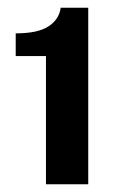

<svg xmlns="http://www.w3.org/2000/svg" viewBox="-20 -847 304 495"><path d="M98.5 -372V-702.5H20.5V-761Q77.5 -761 105 -779Q132.5 -797 136.5 -827H207.5V-372Z"/></svg>

Font: Public Sans ExtraBold
Style: Regular
Weight: 800
Designer: The Public Sans Project Authors: Dan O. Williams and USWDS (Libre Franklin designed by Pablo Impallari and Rodrigo Fuenz
Version: Version 1.007